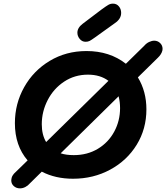

<svg xmlns="http://www.w3.org/2000/svg" viewBox="-20 -990 915 1057"><path d="M875 -721 874 -712Q869 -691 849 -672L739 -564Q786 -487 786 -388Q786 -280 732.5 -193Q679 -106 586.5 -56Q494 -6 382 -6Q285 -6 210 -45L144 20Q134 32 119.5 39.5Q105 47 90 47Q70 47 56 34.5Q42 22 42 3L43 -5Q44 -12 46.5 -18Q49 -24 57 -34L132 -107Q62 -188 62 -312Q62 -419 113 -510Q164 -601 254 -655Q344 -709 456 -709Q584 -709 673 -639L774 -738Q786 -752 801 -759Q816 -766 829 -766Q848 -766 861.5 -753Q875 -740 875 -721ZM234 -208 577 -545Q532 -579 464 -579Q391 -579 333 -540.5Q275 -502 242.5 -439Q210 -376 210 -306Q210 -248 234 -208ZM633 -460 314 -146Q344 -136 386 -136Q461 -136 519 -171Q577 -206 609 -265.5Q641 -325 641 -395Q641 -428 633 -460ZM406 -810Q406 -837 435 -859L538 -937Q564 -956 576 -963Q588 -970 602 -970Q622 -970 634.5 -955Q647 -940 647 -919Q647 -886 613 -863L503 -784Q482 -769 473 -764.5Q464 -760 451 -760Q432 -760 419 -775.5Q406 -791 406 -810Z"/></svg>

Font: Mali
Style: Bold Italic
Weight: 700
Italic angle: -10°
Version: Version 1.000; ttfautohint (v1.6)